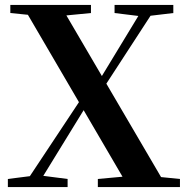

<svg xmlns="http://www.w3.org/2000/svg" viewBox="-20 -761 766 781"><path d="M12 0V-33L122 -47H146L255 -33V0ZM72 0 334 -395 362 -374H356L340 -345L128 0ZM378 0V-33L531 -47H572L712 -33V0ZM392 -389 362 -405H368L383 -433L570 -741H621ZM503 0 70 -741H225L659 0ZM22 -708V-741H350V-708L206 -694H162ZM446 -708V-741H685V-708L576 -695H552Z"/></svg>

Font: Noto Serif SC ExtraLight
Style: Bold
Weight: 700
Version: Version 2.002-H1;hotconv 1.1.0;makeotfexe 2.6.0